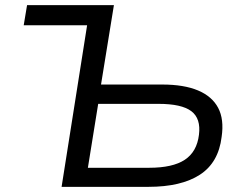

<svg xmlns="http://www.w3.org/2000/svg" viewBox="-20 -725 945 745"><path d="M219 0 318 -627H72L85 -705H422L372 -397H609Q694 -397 748.5 -374Q803 -351 826.5 -306.5Q850 -262 840 -194Q828 -94 755.5 -47Q683 0 556 0ZM321 -74H559Q650 -74 697 -105Q744 -136 752 -202Q760 -265 722.5 -293.5Q685 -322 595 -322H361Z"/></svg>

Font: Nunito Sans 10pt SemiExpanded
Style: Italic
Weight: 400
Width: 6
Italic angle: -9°
Designer: Vernon Adams
Foundry: Vernon Adams
Version: Version 3.101;gftools[0.9.27]